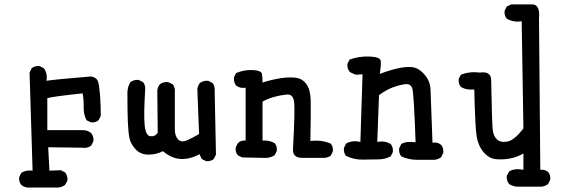

<svg xmlns="http://www.w3.org/2000/svg" viewBox="-20 -715 2540 866"><path d="M103.5 130.9Q87.9 128.9 76.2 119.1Q64.5 105.5 66.4 84L76.2 64.5Q97.7 50.8 127 54.7L113.3 -387.7L123 -407.2Q136.7 -418.9 158.2 -417L177.7 -407.2Q195.3 -383.8 189.5 -350.6Q224.6 -356.4 389.6 -370.1Q417 -366.2 422.9 -344.7Q428.7 -323.2 431.6 -280.3Q434.6 -237.3 434.6 -192.4L424.8 -172.9Q411.1 -161.1 389.6 -163.1L370.1 -172.9Q356.4 -200.2 357.4 -232.4Q358.4 -264.6 352.5 -293.9Q222.7 -280.3 193.4 -272.5V-127.9H354.5Q376 -127.9 391.6 -114.3Q403.3 -99.6 401.4 -78.1L391.6 -58.6Q374 -44.9 350.6 -48.8L197.3 -50.8L203.1 54.7L253.9 52.7L273.4 62.5Q286.1 78.1 284.2 99.6L273.4 119.1Q259.8 128.9 244.1 130.9Z M909.2 11.7 889.6 2 879.9 -19.5Q836.9 3.9 795.4 2Q753.9 0 714.8 -33.2Q685.5 -17.6 649.4 -17.6Q613.3 -17.6 590.8 -42.5Q568.4 -67.4 563.5 -93.8Q558.6 -120.1 556.6 -166Q554.7 -211.9 554.7 -295.9Q554.7 -323.2 568.4 -344.7Q584 -356.4 605.5 -354.5L625 -344.7Q636.7 -331.1 634.8 -309.6Q627.9 -201.2 632.3 -152.3Q636.7 -103.5 657.7 -100.6Q678.7 -97.7 691.4 -116.2L689.5 -307.6Q691.4 -323.2 701.2 -335Q716.8 -346.7 738.3 -344.7L758.8 -335Q770.5 -321.3 768.6 -299.8Q768.6 -159.2 768.6 -130.9Q768.6 -102.5 782.7 -86.9Q796.9 -71.3 820.8 -81.1Q844.7 -90.8 877.9 -110.4L870.1 -313.5Q872.1 -329.1 881.8 -340.8Q897.5 -352.5 918.9 -350.6L938.5 -340.8Q950.2 -327.1 948.2 -305.7L954.1 -17.6L944.3 2Q930.7 13.7 909.2 11.7Z M1438.5 -2.9H1340.8Q1296.9 -3.9 1301.8 -47.9Q1311.5 -225.6 1306.2 -258.3Q1300.8 -291 1273.4 -288.6Q1246.1 -286.1 1217.8 -278.3Q1189.5 -270.5 1164.1 -256.8V-81.1Q1195.3 -83 1218.8 -69.3Q1230.5 -55.7 1228.5 -34.2L1218.8 -14.6Q1197.3 -1 1169.9 -2.9L1072.3 -4.9L1052.7 -14.6Q1041 -28.3 1043 -49.8L1052.7 -69.3Q1066.4 -83 1087.9 -81.1V-319.3Q1062.5 -315.4 1044.9 -329.1Q1033.2 -344.7 1035.2 -366.2L1044.9 -385.7Q1084 -401.4 1121.6 -398.9Q1159.2 -396.5 1161.6 -381.3Q1164.1 -366.2 1164.1 -342.8Q1207 -356.4 1246.6 -362.3Q1286.1 -368.2 1314.9 -364.3Q1343.8 -360.4 1361.8 -335.9Q1379.9 -311.5 1381.3 -263.7Q1382.8 -215.8 1379.9 -79.1Q1430.7 -85 1471.7 -67.4Q1483.4 -53.7 1481.4 -32.2L1471.7 -12.7Q1458 -2.9 1438.5 -2.9Z M1862.3 5.9Q1823.2 5.9 1790 -9.8Q1778.3 -23.4 1780.3 -45.9L1790 -65.4Q1811.5 -79.1 1854.5 -73.2Q1846.7 -295.9 1839.4 -316.9Q1832 -337.9 1809.1 -335.4Q1786.1 -333 1755.4 -322.3Q1724.6 -311.5 1689.5 -286.1L1681.6 -75.2Q1716.8 -81.1 1742.2 -65.4Q1753.9 -51.8 1752 -29.3L1742.2 -9.8Q1716.8 3.9 1685.5 3.9Q1654.3 3.9 1616.2 4.9Q1578.1 5.9 1541 -11.7Q1529.3 -25.4 1531.2 -47.9L1541 -67.4Q1566.4 -83 1605.5 -75.2L1615.2 -379.9L1584 -377.9L1558.6 -389.6Q1544.9 -405.3 1546.9 -426.8L1556.6 -446.3Q1599.6 -461.9 1647.5 -460Q1695.3 -458 1697.3 -440.4Q1699.2 -422.9 1693.4 -381.8Q1734.4 -397.5 1772 -406.2Q1809.6 -415 1838.9 -412.1Q1868.2 -409.2 1894.5 -378.9Q1920.9 -348.6 1921.9 -310.5Q1922.9 -272.5 1930.7 -71.3Q1954.1 -75.2 1969.7 -61.5Q1981.4 -47.9 1979.5 -25.4L1969.7 -5.9Q1956.1 3.9 1940.4 5.9Z M2325.2 127Q2297.9 128.9 2276.4 115.2Q2263.7 99.6 2265.6 78.1L2276.4 58.6Q2299.8 43 2340.8 50.8V-22.5Q2311.5 -5.9 2279.8 0Q2248 5.9 2216.8 2.9Q2185.5 0 2161.1 -28.8Q2136.7 -57.6 2129.9 -99.6Q2123 -141.6 2119.1 -311.5Q2084 -307.6 2058.6 -323.2Q2046.9 -336.9 2048.8 -358.4L2058.6 -377.9Q2097.7 -393.6 2144.5 -387.7Q2193.4 -394.5 2195.3 -356.4Q2199.2 -159.2 2202.1 -130.9Q2205.1 -102.5 2220.7 -86.9Q2236.3 -71.3 2267.6 -76.2Q2298.8 -81.1 2340.8 -135.7L2333 -619.1Q2295.9 -613.3 2265.6 -630.9Q2253.9 -644.5 2255.9 -666L2265.6 -685.5L2286.1 -695.3H2381.8Q2417 -693.4 2411.1 -630.9L2417 50.8Q2438.5 48.8 2452.1 60.5Q2463.9 74.2 2461.9 95.7L2452.1 115.2Q2438.5 125 2422.9 127Z"/></svg>

Font: NaikaiFont
Style: Regular
Weight: 400
Version: Version 1.67